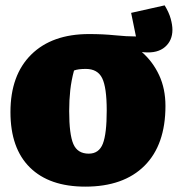

<svg xmlns="http://www.w3.org/2000/svg" viewBox="-20 -683 668 716"><path d="M298 13Q164 13 91.5 -58.5Q19 -130 19 -265Q19 -403 96.5 -479.5Q174 -556 312 -556Q364 -556 408 -551.5Q452 -547 487 -547L469 -635L594 -663Q610 -637 616.5 -613.5Q623 -590 623 -572Q623 -532 595.5 -508Q568 -484 518 -488L509 -489Q550 -453 573.5 -402.5Q597 -352 597 -288Q597 -143 519 -65Q441 13 298 13ZM311 -110Q349 -110 363.5 -147Q378 -184 378 -271Q378 -357 361 -391.5Q344 -426 300 -426Q271 -426 256 -420Q246 -383 242 -346.5Q238 -310 238 -269Q238 -182 253.5 -146Q269 -110 311 -110Z"/></svg>

Font: Piazzolla SC Black
Style: Regular
Weight: 900
Designer: Juan Pablo del Peral
Foundry: Huerta Tipografica
Version: Version 1.330